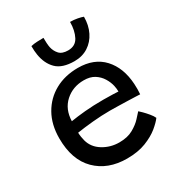

<svg xmlns="http://www.w3.org/2000/svg" viewBox="-178 -872 909 982"><g transform="rotate(-30 276.0 -381.0)"><path d="M519.5 -111.5Q506 -92.5 475.8 -67.5Q445.5 -42.5 398.5 -24Q351.5 -5.5 287 -5.5Q174 -5.5 105.5 -73.5Q37 -141.5 37 -268.5Q37 -349.5 70.8 -409Q104.5 -468.5 163.5 -501Q222.5 -533.5 299 -533.5Q394.5 -533.5 448.5 -475Q502.5 -416.5 508.5 -318Q510.5 -286.5 508 -257Q501.5 -257.5 481.2 -258.2Q461 -259 434 -259.8Q407 -260.5 379.8 -261.2Q352.5 -262 333 -262Q282.5 -262 229.2 -257Q176 -252 135 -245.5Q135.5 -232.5 137.5 -220Q139.5 -207.5 142.5 -196Q155 -150 198.2 -123.5Q241.5 -97 293.5 -97Q342.5 -97 375.5 -115.8Q408.5 -134.5 428 -156.2Q447.5 -178 456 -187Q460.5 -183.5 473.5 -170.5Q486.5 -157.5 500.2 -141Q514 -124.5 519.5 -111.5ZM136.5 -312.5Q172.5 -318.5 221.2 -323Q270 -327.5 332 -327.5Q364.5 -327.5 387 -326.5Q409.5 -325.5 419 -325Q419 -341.5 415 -360Q409.5 -384.5 395 -408.2Q380.5 -432 355.8 -447.8Q331 -463.5 293.5 -463.5Q228.5 -463.5 183.5 -423Q138.5 -382.5 136.5 -312.5ZM457.5 -744.5Q457.5 -694.5 438.2 -655.5Q419 -616.5 384.2 -594Q349.5 -571.5 303 -571.5Q231 -571.5 196.5 -605.8Q162 -640 153 -698Q149.5 -719.5 149.5 -748.5Q164.5 -752.5 186 -753.5Q207.5 -754.5 224 -754.5Q224 -738.5 224.8 -724Q225.5 -709.5 228 -697Q233.5 -672 250 -653.8Q266.5 -635.5 302 -635.5Q345.5 -635.5 364 -671Q382.5 -706.5 382.5 -757Q405 -757 425.5 -753Q446 -749 457.5 -744.5Z"/></g></svg>

Font: Grandstander
Style: Regular
Weight: 400
Designer: Tyler Finck
Foundry: Etcetera Type Co
Version: Version 1.200; ttfautohint (v1.8.3)